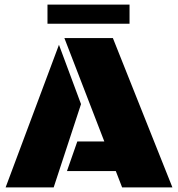

<svg xmlns="http://www.w3.org/2000/svg" viewBox="-20 -813 772 833"><path d="M509.8 0 482.4 -70.8H270.5L315.4 -199.2H432.6L259.3 -647.9H469.7L728 0ZM4.4 0 235.8 -618.7 331.5 -361.3 212.9 0ZM186 -710V-793H542V-710Z"/></svg>

Font: Black Ops One
Style: Regular
Weight: 400
Designer: James Grieshaber, Eben Sorkin
Foundry: Sorkin Type Co.
Version: Version 1.004; ttfautohint (v1.8.4.7-5d5b)